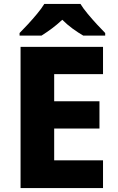

<svg xmlns="http://www.w3.org/2000/svg" viewBox="-20 -951 595 971"><path d="M501 0H84V-714H501V-576H254V-439H483V-301H254V-140H501ZM387 -931Q401 -908 424 -880.5Q447 -853 470.5 -827.5Q494 -802 512 -784V-771H401Q375 -786 347.5 -806Q320 -826 295 -851Q268 -826 242.5 -807Q217 -788 190 -771H79V-784Q98 -803 121.5 -828.5Q145 -854 167.5 -881Q190 -908 204 -931Z"/></svg>

Font: Noto Sans Gujarati ExtraBold
Style: Regular
Weight: 800
Designer: Jelle Bosma - Monotype Design Team, Universal Thirst
Foundry: Monotype Imaging Inc.
Version: Version 2.106; ttfautohint (v1.8.4.7-5d5b)